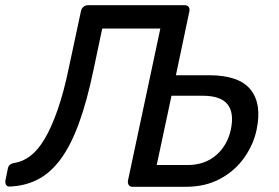

<svg xmlns="http://www.w3.org/2000/svg" viewBox="-65 -720 1075 740"><path d="M-26 -1Q-36 0 -41 -7Q-46 -14 -44 -25L-35 -69Q-32 -89 -9 -92Q23 -97 52 -119Q81 -141 107 -184.5Q133 -228 157 -296.5Q181 -365 201 -462L247 -677Q249 -687 256.5 -693.5Q264 -700 274 -700H647Q657 -700 662 -693.5Q667 -687 665 -677L613 -430H741Q856 -430 900.5 -375Q945 -320 924 -220Q912 -163 876.5 -112.5Q841 -62 784 -31Q727 0 650 0H446Q436 0 431.5 -6.5Q427 -13 428 -23L553 -610H329L295 -449Q270 -329 239 -244.5Q208 -160 169.5 -107.5Q131 -55 83 -29.5Q35 -4 -26 -1ZM539 -84H659Q724 -84 768 -122Q812 -160 825 -222Q838 -286 811.5 -318.5Q785 -351 716 -351H596Z"/></svg>

Font: Rubik
Style: Italic
Weight: 400
Italic angle: -12°
Designer: Hubert and Fischer
Foundry: Hubert and Fischer
Version: Version 2.300;gftools[0.9.30]